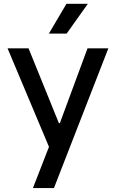

<svg xmlns="http://www.w3.org/2000/svg" viewBox="-20 -751 592 982"><path d="M18.6 -503.9H126L281.2 -121.1H286.1L427.7 -503.9H534.2L255.9 210.9H148.4L230.5 0ZM230 -579.1 319.8 -731.4H429.2L320.8 -579.1Z"/></svg>

Font: Wanted Sans Medium
Style: Regular
Weight: 500
Designer: Original Design by Kil Hyung-jin and Kang Hanbin, Wanted Lab, Inc; Hangeul from Source Han Sans by Jang Soo-young and Ka
Foundry: Wanted Lab, Inc.
Version: Version 1.001